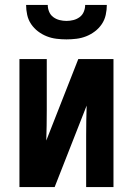

<svg xmlns="http://www.w3.org/2000/svg" viewBox="-20 -760 540 780"><path d="M59 0V-520H170V-312Q170 -281 169.5 -250.5Q169 -220 168 -189L298 -520H441V0H330V-208Q330 -239 330.5 -269.5Q331 -300 332 -331L202 0ZM250 -600Q230 -600 209.5 -602.5Q189 -605 170 -612.5Q151 -620 134.5 -632.5Q118 -645 106.5 -662Q95 -679 90.5 -699.5Q86 -720 86 -740H174Q174 -726 179.5 -712.5Q185 -699 196.5 -690.5Q208 -682 222 -678.5Q236 -675 250 -675Q264 -675 278 -678.5Q292 -682 303.5 -690.5Q315 -699 320.5 -712.5Q326 -726 326 -740H414Q414 -720 409.5 -699.5Q405 -679 393.5 -662Q382 -645 365.5 -632.5Q349 -620 330 -612.5Q311 -605 290.5 -602.5Q270 -600 250 -600Z"/></svg>

Font: Iosevka Term
Style: Bold
Weight: 700
Monospace: yes
Designer: Belleve Invis
Foundry: Belleve Invis
Version: Version 30.0.1